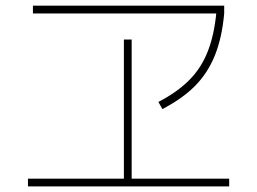

<svg xmlns="http://www.w3.org/2000/svg" viewBox="-20 -727 920 687"><path d="M80 -60V-87.8H423.3V-585.6H451.1V-87.8H800V-60ZM97.8 -678.9V-706.7H782.2V-678.9ZM546.7 -362.2Q613.3 -396.7 656.7 -440Q700 -483.3 723.3 -542.8Q746.7 -602.2 754.4 -684.4L782.2 -678.9Q774.4 -592.2 748.9 -528.9Q723.3 -465.6 678.3 -420Q633.3 -374.4 561.1 -336.7Z"/></svg>

Font: Paperlogy 1 Thin
Style: Regular
Weight: 250
Designer: redesigned by Lee Juim, glyphs from Gmarket Sans & Montserrat
Foundry: PT&
Version: Version 1.001